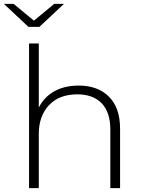

<svg xmlns="http://www.w3.org/2000/svg" viewBox="-43 -965 736 985"><path d="M361 -526Q459 -526 516 -469Q573 -412 573 -305V0H523V-301Q523 -388 479 -435Q434 -481 354 -481Q261 -481 209 -426Q156 -370 156 -278V0H106V-742H156V-413Q183 -467 236 -497Q289 -526 361 -526ZM235 -945H285L159 -827H103L-23 -945H27L131 -859Z"/></svg>

Font: Montserrat Light Alt1
Style: Light
Weight: 500
Designer: Differentunic
Foundry: Julieta Ulanovsky
Version: 0.1